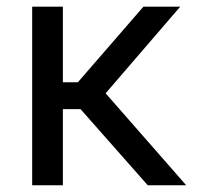

<svg xmlns="http://www.w3.org/2000/svg" viewBox="-20 -548 596 568"><path d="M218.3 -225.1H166V0H75.2V-528.3H166V-304.7H210.4L404.3 -528.3H513.2L292.5 -272L530.8 0H417Z"/></svg>

Font: MAUL
Style: Regular
Weight: 400
Designer: MAUL
Version: Version 1.0; 2020; ttfautohint (v1.8.3)